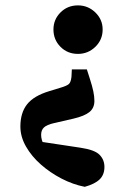

<svg xmlns="http://www.w3.org/2000/svg" viewBox="-20 -533 489 731"><path d="M276.8 -512.5Q315.1 -512.5 343 -485.6Q370.8 -458.7 370.8 -420.7Q370.8 -381.7 343 -354.7Q315.1 -327.8 276.8 -327.8Q237.1 -327.8 210.3 -354.7Q183.5 -381.7 183.5 -420.7Q183.5 -458.7 210.3 -485.6Q237.1 -512.5 276.8 -512.5ZM57.6 -51.2Q57.6 -103.7 83.2 -136Q108.8 -168.2 167.4 -185.9L210.5 -199.1Q234.6 -206.2 242.2 -213.1Q249.9 -220 252.1 -240.6L253.5 -268.8H310.7L322.3 -232.5Q331.3 -204.7 335.3 -185.2Q339.4 -165.8 339.4 -148.8Q339.4 -121.8 320.5 -106.4Q301.5 -91.1 260.1 -81.4L184.9 -64.1Q158.4 -58 147.5 -47.9Q136.6 -37.9 136.6 -19.4Q136.6 -0.4 147.9 19.9Q159.2 40.1 180.1 66.7L110.8 2.9L286.4 29.4Q340.5 37.4 359 56.3Q377.6 75.2 377.6 102.6Q377.6 132.1 359.4 149.9Q341.2 167.6 302.7 178.3Q257.9 169.5 214.6 147.1Q171.3 124.7 135.8 93.5Q100.3 62.3 79 25Q57.6 -12.3 57.6 -51.2Z"/></svg>

Font: Adobe Variable Font Prototype
Style: Regular
Weight: 389
Designer: Frank Grießhammer
Foundry: Adobe
Version: Version 1.004;hotconv 1.0.113;makeotfexe 2.5.65598